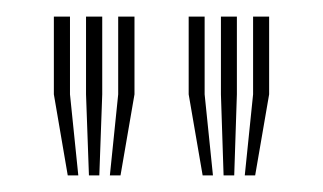

<svg xmlns="http://www.w3.org/2000/svg" viewBox="-20 -820 389 231"><path d="M112.2 -609 122.2 -706.5V-800H141.8V-706.5L125 -609ZM61.5 -609 44.8 -706.5V-800H64.2V-706.5L74.2 -609ZM87 -609 83.5 -706.5V-800H103V-706.5L99.5 -609ZM274.5 -609 284.5 -706.5V-800H303.8V-706.5L287 -609ZM223.8 -609 207 -706.5V-800H226.2V-706.5L236.2 -609ZM249 -609 245.8 -706.5V-800H265V-706.5L261.8 -609Z"/></svg>

Font: Big Shoulders Inline Text SemiBold
Style: Regular
Weight: 600
Designer: Patric King
Foundry: XO Type Co
Version: Version 1.000